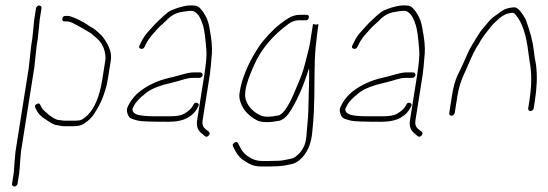

<svg xmlns="http://www.w3.org/2000/svg" viewBox="-20 -496 1999 700"><path d="M213.6 -56H251.9C258.9 -56 265.4 -56.5 271.6 -57.5C277.8 -58.5 287.3 -65 300.2 -77C325.8 -102.8 343.4 -146.1 353 -207L364 -276C364.7 -280.7 364.9 -285 364.5 -289C363.1 -315 353.5 -336.7 335.8 -354L319.3 -368C314.5 -372.7 310.4 -375.8 306.9 -377.5C303.4 -379.2 298.9 -381.8 293.2 -385.5C287.5 -389.2 282.3 -392.3 277.6 -394.8C272.9 -397.3 267.5 -400.2 261.5 -403.5C258.5 -405.2 253.1 -408 245.3 -412C237.4 -416 230 -418 222.7 -418H215.7C209 -418 206.2 -421.3 207.3 -428C208.3 -434.7 212.2 -438 218.9 -438H225.9C237.2 -438 258 -429.5 288.5 -412.5C291.4 -410.8 295.7 -408 301.4 -404C307 -400 311.7 -397.2 315.4 -395.5C319.1 -393.8 324.1 -390.3 330.2 -385L346 -371C351.7 -365.7 356.7 -359.5 361.1 -352.5C378.7 -327 388 -301.5 384 -276L373 -207C369 -181.3 360.9 -154.6 348.9 -127C346.2 -121 343.3 -115 340 -109C336.7 -103 331.2 -93.4 322.8 -80.3C314.5 -67.1 301.7 -55 284.5 -44C276.1 -38.7 264.2 -36 248.7 -36H209.7C207.7 -36 199.9 -37.3 186.3 -40C177.9 -40 164.9 -48.1 140.9 -64.2C127.8 -73.1 118.7 -83 113.4 -94L108.8 -103C105.7 -108.3 107.2 -112.8 113.5 -116.5C119.7 -120.2 124.1 -119.3 126.6 -114L131.1 -105C133.6 -99.7 137.8 -94.7 143.8 -90C162.5 -72.4 177.4 -62.1 190.8 -59ZM121.7 -393 117.6 -354 113.6 -329 105 -249.5 56.6 56 53.9 86C52.3 112.7 50.9 130 49.6 138L43.9 174C43.5 176.7 42.1 179 39.8 181C37.5 183 35 184 32.4 184C29.7 184 27.5 183 25.8 181C24.1 179 23.5 176.7 23.9 174L29.6 138C30.5 132.7 30.9 127.7 31 123C31.1 118.3 31.4 113 32.1 107C32.7 101 33.2 94.3 33.7 87L36.6 56L84.9 -249L93.6 -329L97.6 -354L101.7 -393L104.8 -425L111.3 -466C111.7 -468.7 113.1 -471 115.4 -473C117.7 -475 120.2 -476 122.9 -476C125.6 -476 127.7 -475 129.4 -473C131.1 -471 131.7 -468.7 131.3 -466L124.8 -425Z M718.7 -222C719.1 -224.7 718.5 -227 716.8 -229C715.1 -231 713 -232 710.3 -232H685.3C674.3 -232 657.5 -228.6 634.7 -221.8C618.6 -217 605.8 -213.7 596.1 -212C555.8 -202.3 521.4 -186.6 492.7 -165C471.3 -148.8 455.2 -128.5 444.5 -104C441.9 -98 442 -90.5 445 -81.5C447.9 -72.5 452.3 -66.7 458.2 -64C464.1 -61.3 472.7 -58.7 483.9 -56C495.2 -53.3 531.8 -52 593.8 -52C623.6 -52 647.2 -57 664.7 -67C682.4 -77.2 695 -90.8 702.7 -108C706.3 -114 705.1 -118.2 699.1 -120.5C693.2 -122.8 688.7 -121 685.8 -115L681.7 -108C676.6 -99 666.1 -89.9 650.1 -80.5C640.4 -74.8 622.7 -72 597 -72H542C527.6 -72 514.2 -72.7 501.8 -74C480.1 -76.3 467.7 -81.8 464.4 -90.5C462.7 -94.8 462.4 -98 463.4 -100L470 -113.5C472.5 -118.5 477.7 -125.2 485.7 -133.5C493.7 -141.8 499.9 -147.3 504.3 -150C518.5 -164.3 542.1 -176.5 575.1 -186.5C582.8 -188.8 593 -191.4 605.7 -194.3C618.3 -197.2 633.7 -201.4 651.8 -207C662.7 -210.3 672.8 -212 682.1 -212H707.1C709.8 -212 712.3 -213 714.6 -215C716.9 -217 718.3 -219.3 718.7 -222ZM492.5 -318.5C498.5 -316.2 503.3 -318.3 507 -325L512.9 -337C519.5 -349.5 528.2 -361.8 539.3 -374C545.3 -380.7 550.4 -386.3 554.5 -391C558.5 -395.7 563.3 -400.3 568.7 -405C574.1 -409.7 579.9 -415 586.2 -421C603 -439.5 623 -450.2 646.3 -453C651.7 -453.7 657.2 -454.5 662.7 -455.5C668.2 -456.5 673.9 -456.8 679.9 -456.5C685.8 -456.2 692.4 -452.4 699.6 -445.1C706.9 -437.9 713.8 -423.6 720.5 -402.4C725 -387.9 729 -357.9 732.5 -312.3C733.9 -293.9 731.4 -264.1 724.9 -223L698.6 -57C695.3 -36.1 701.1 -20.1 716 -9L726.5 0C731.2 4 736 3.3 740.9 -2C745.7 -7.3 745.8 -12 741.1 -16L729.5 -25C720 -32.5 716.4 -43.1 718.6 -57L744.9 -223C746.9 -235.7 749.4 -261.6 752.5 -300.7C754.2 -323.2 751.5 -353 744.3 -390C740.2 -420.6 728.2 -446.3 708.5 -467C702.8 -473 694.9 -476 684.9 -476C663.9 -477.8 637.8 -472.2 606.6 -459.4C597.5 -455.7 586.2 -447.4 572.9 -434.5C567 -428.8 561.3 -423.5 555.8 -418.5C550.4 -413.5 545.4 -408.5 541 -403.5C536.5 -398.5 529.2 -390.5 519.2 -379.4C509.1 -368.3 501 -356.1 494.9 -343L489 -331C485.4 -325 486.5 -320.8 492.5 -318.5Z M1097.5 -442H1072.5C1064.5 -442 1056.1 -440.5 1047.3 -437.5C1038.5 -434.5 1024.7 -426.1 1006 -412.3C987.2 -398.6 965.5 -377.3 940.7 -348.5C930.1 -336.2 917.4 -317 902.5 -291.1C887.7 -265.1 875.7 -238.4 866.4 -211C863.3 -201.7 860.7 -193 858.8 -185C856.9 -177 855 -167.5 853.3 -156.5C851.5 -145.5 852.8 -134.3 857 -123C866.8 -94.4 887.6 -72 919.4 -56C937.6 -49.2 963.4 -49 996.8 -55.5C1008.8 -57.8 1020.7 -66.7 1032.5 -82C1060.3 -122.8 1085 -177.8 1106.6 -247C1108 -242.9 1107.2 -191.4 1104.1 -92.5C1103.7 -76.8 1102.7 -62.5 1101.3 -49.5C1099.9 -36.5 1098.9 -24.8 1098.3 -14.5C1097.7 -4.2 1096.7 5 1095.4 13C1091.7 36.9 1080.4 56.5 1061.6 72C1054.3 78 1047.6 81.5 1041.4 82.5C1035.3 83.5 1028.7 84.8 1021.8 86.5C1014.9 88.2 1007.3 89.3 999.2 90L958.1 91H938.1C922.1 91 908.6 88 897.5 82C878.8 72.7 865.2 59.7 856.7 43L848.2 27C845.2 21 840.7 20 834.7 24C828.7 28 827 32.7 829.5 38L837.9 54C844.1 65.3 851.6 75 860.4 83C869.3 89.7 879.4 96 890.6 102C901.9 108 916.6 111 934.9 111H954.9C986.4 111 1009 109.5 1022.6 106.5C1030.2 104.8 1038 103.2 1045.9 101.5C1053.9 99.8 1062.8 95 1072.7 87C1099.9 63.5 1115.2 28.8 1118.7 -17C1119.6 -29 1120.8 -41.8 1122.2 -55.4C1123.6 -69 1124.9 -98.8 1126 -145C1126.4 -162.3 1126.6 -189.4 1126.8 -226.3C1126.9 -263.2 1128.2 -295.8 1130.8 -324L1136.1 -370C1136.9 -379.3 1138.1 -389 1139.7 -399L1141.1 -408L1130.8 -406C1128.3 -407.3 1125.6 -408 1122.6 -408H1121.1L1110.8 -343C1109.3 -333.7 1107.3 -323.8 1104.7 -313.5C1102 -303.2 1097.7 -286.1 1091.7 -262.3C1085.7 -238.5 1075.8 -211 1062 -180C1035.7 -113.6 1013.2 -78.6 994.4 -75C965.2 -69 943.9 -69 930.4 -75C903.5 -87.4 885.4 -106.2 876.3 -131.5C873.1 -140.5 872.9 -154.1 875.8 -172.3C878.7 -190.4 888.9 -219.3 906.5 -259C932.1 -316.7 974 -366.7 1032.1 -409C1043.9 -417.7 1056.4 -422 1069.3 -422H1094.3C1101 -422 1104.9 -425.3 1105.9 -432C1107 -438.7 1104.2 -442 1097.5 -442Z M1494.7 -222C1495.1 -224.7 1494.5 -227 1492.8 -229C1491.1 -231 1489 -232 1486.3 -232H1461.3C1450.3 -232 1433.5 -228.6 1410.7 -221.8C1394.6 -217 1381.8 -213.7 1372.1 -212C1331.8 -202.3 1297.4 -186.6 1268.7 -165C1247.3 -148.8 1231.2 -128.5 1220.5 -104C1217.9 -98 1218 -90.5 1221 -81.5C1223.9 -72.5 1228.3 -66.7 1234.2 -64C1240.1 -61.3 1248.7 -58.7 1259.9 -56C1271.2 -53.3 1307.8 -52 1369.8 -52C1399.6 -52 1423.2 -57 1440.7 -67C1458.4 -77.2 1471 -90.8 1478.7 -108C1482.3 -114 1481.1 -118.2 1475.1 -120.5C1469.2 -122.8 1464.7 -121 1461.8 -115L1457.7 -108C1452.6 -99 1442.1 -89.9 1426.1 -80.5C1416.4 -74.8 1398.7 -72 1373 -72H1318C1303.6 -72 1290.2 -72.7 1277.8 -74C1256.1 -76.3 1243.7 -81.8 1240.4 -90.5C1238.7 -94.8 1238.4 -98 1239.4 -100L1246 -113.5C1248.5 -118.5 1253.7 -125.2 1261.7 -133.5C1269.7 -141.8 1275.9 -147.3 1280.3 -150C1294.5 -164.3 1318.1 -176.5 1351.1 -186.5C1358.8 -188.8 1369 -191.4 1381.7 -194.3C1394.3 -197.2 1409.7 -201.4 1427.8 -207C1438.7 -210.3 1448.8 -212 1458.1 -212H1483.1C1485.8 -212 1488.3 -213 1490.6 -215C1492.9 -217 1494.3 -219.3 1494.7 -222ZM1268.5 -318.5C1274.5 -316.2 1279.3 -318.3 1283 -325L1288.9 -337C1295.5 -349.5 1304.2 -361.8 1315.3 -374C1321.3 -380.7 1326.4 -386.3 1330.5 -391C1334.5 -395.7 1339.3 -400.3 1344.7 -405C1350.1 -409.7 1355.9 -415 1362.2 -421C1379 -439.5 1399 -450.2 1422.3 -453C1427.7 -453.7 1433.2 -454.5 1438.7 -455.5C1444.2 -456.5 1449.9 -456.8 1455.9 -456.5C1461.8 -456.2 1468.4 -452.4 1475.6 -445.1C1482.9 -437.9 1489.8 -423.6 1496.5 -402.4C1501 -387.9 1505 -357.9 1508.5 -312.3C1509.9 -293.9 1507.4 -264.1 1500.9 -223L1474.6 -57C1471.3 -36.1 1477.1 -20.1 1492 -9L1502.5 0C1507.2 4 1512 3.3 1516.9 -2C1521.7 -7.3 1521.8 -12 1517.1 -16L1505.5 -25C1496 -32.5 1492.4 -43.1 1494.6 -57L1520.9 -223C1522.9 -235.7 1525.4 -261.6 1528.5 -300.7C1530.2 -323.2 1527.5 -353 1520.3 -390C1516.2 -420.6 1504.2 -446.3 1484.5 -467C1478.8 -473 1470.9 -476 1460.9 -476C1439.9 -477.8 1413.8 -472.2 1382.6 -459.4C1373.5 -455.7 1362.2 -447.4 1348.9 -434.5C1343 -428.8 1337.3 -423.5 1331.8 -418.5C1326.4 -413.5 1321.4 -408.5 1317 -403.5C1312.5 -398.5 1305.2 -390.5 1295.2 -379.4C1285.1 -368.3 1277 -356.1 1270.9 -343L1265 -331C1261.4 -325 1262.5 -320.8 1268.5 -318.5Z M1626.2 -74C1628.9 -74 1631.4 -75 1633.7 -77C1636 -79 1637.4 -81.3 1637.8 -84L1647.6 -146C1652.3 -175.4 1660.8 -203.1 1673.3 -229C1677.7 -238.3 1684.1 -252.8 1692.4 -272.3C1700.7 -291.9 1708.7 -308.5 1716.5 -322C1722.4 -330 1727.9 -339 1732.8 -349C1739.6 -360 1751.1 -375.6 1767.4 -395.8C1775.9 -406.3 1782.8 -413.7 1788.2 -418C1805.8 -435.2 1820.7 -444.9 1833.5 -447C1837.7 -447.7 1842.2 -448.5 1847.1 -449.5C1852 -450.5 1856.8 -447 1862.3 -439C1883.9 -413.3 1898.6 -369 1906.2 -306C1908.2 -289.3 1909.8 -278 1910.8 -272C1919.1 -231.7 1918.7 -183 1909.7 -126L1905.7 -101C1905.3 -98.3 1906 -96 1907.6 -94C1909.3 -92 1911.5 -91 1914.2 -91C1916.8 -91 1919.3 -92 1921.6 -94C1924 -96 1925.3 -98.3 1925.7 -101L1929.7 -126C1937.5 -175.4 1939.2 -218.6 1934.7 -255.5C1933.7 -263.8 1932.5 -271 1931.1 -277C1929.7 -283 1928.1 -294.7 1926.2 -312C1922.6 -344.3 1912.6 -382.3 1896.2 -426C1882.2 -451.3 1869.6 -465.5 1859.8 -468.5C1855.3 -470.2 1844.7 -469 1828.2 -465C1820 -462.9 1809 -456.4 1795.3 -445.4C1780.9 -436.3 1769.6 -426.8 1761.5 -417C1756.6 -411 1749.8 -403 1741.3 -393.1C1732.7 -383.2 1724.3 -371 1716 -356.5C1710.4 -346.8 1704.8 -337.4 1698.9 -328.3C1693.1 -319.2 1683.2 -298.2 1669.1 -265.5C1664.3 -254.5 1657.5 -240.2 1648.7 -222.5C1639.9 -204.8 1632.9 -179.3 1627.6 -146L1617.8 -84C1617.4 -81.3 1618 -79 1619.7 -77C1621.4 -75 1623.6 -74 1626.2 -74Z"/></svg>

Font: Proton
Style: RgCndIt
Weight: 500
Version: Version 1.017